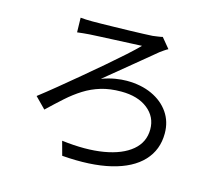

<svg xmlns="http://www.w3.org/2000/svg" viewBox="-110 -885 1219 1070"><g transform="rotate(15 500.0 -350.5)"><path d="M232 -730Q259 -727 302 -727Q318 -727 351.5 -727.5Q385 -728 427.5 -729Q470 -730 513 -731Q556 -732 591.5 -733.5Q627 -735 646 -736Q659 -738 675 -740Q691 -742 702 -745L750 -687Q740 -682 727 -673Q714 -664 706 -658Q669 -627 620 -587Q571 -547 521 -505.5Q471 -464 429 -430Q470 -445 506 -451Q542 -457 572 -457Q655 -457 718 -428Q781 -399 816.5 -347.5Q852 -296 852 -228Q852 -133 791 -68Q730 -3 614 25Q498 53 332 40L310 -41Q449 -24 551.5 -41.5Q654 -59 711 -107Q768 -155 768 -229Q768 -301 711 -346Q654 -391 558 -391Q493 -391 441.5 -375.5Q390 -360 345.5 -332Q301 -304 258.5 -266Q216 -228 169 -183L108 -245Q152 -279 207 -324Q262 -369 320.5 -418Q379 -467 434 -514Q489 -561 533.5 -601Q578 -641 603 -667Q580 -666 538.5 -664Q497 -662 450 -660Q403 -658 363.5 -656Q324 -654 305 -653Q289 -652 269.5 -650Q250 -648 234 -646Z"/></g></svg>

Font: Go Noto Kurrent-Regular
Style: Regular
Weight: 400
Designer: Monotype Design Team
Foundry: Monotype Imaging Inc.
Version: Version 2.012; ttfautohint (v1.8.4.7-5d5b)